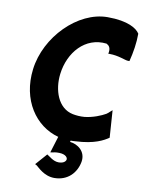

<svg xmlns="http://www.w3.org/2000/svg" viewBox="-103 -796 840 1119"><g transform="rotate(10 317.0 -236.5)"><path d="M234 124 174 192 185 198C195 205 236 252 297 252C377 252 426 198 438 132C449 68 396 33 352 29L354 21C362 21 374 21 382 20C495 15 547 -16 575 -35L564 -196L549 -183C545 -179 541 -175 532 -169C506 -154 458 -134 409 -129C384 -127 361 -129 340 -133C250 -151 215 -255 227 -352C243 -481 334 -587 462 -572C478 -564 487 -551 484 -526L482 -516H490C544 -516 585 -495 602 -495H611C625 -549 634 -607 634 -661C617 -689 564 -725 442 -725C266 -725 90 -546 66 -351C43 -166 141 -25 279 12L249 109L262 107C268 106 280 102 302 103C340 104 353 123 350 135C347 147 333 158 307 158C274 158 249 132 234 124Z"/></g></svg>

Font: Bluebird
Style: SfBdNrwObl
Weight: 700
Designer: Jasper
Foundry: Cannot Into Space Fonts
Version: Version 0.98